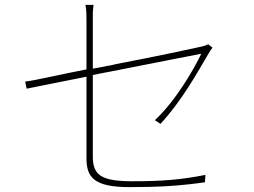

<svg xmlns="http://www.w3.org/2000/svg" viewBox="-20 -772 1040 786"><path d="M819 -26 821 -56C724 -37 649 -30 522 -30C393 -30 360 -56 360 -131V-465C378 -469 397 -472 416 -476L437 -480C623 -517 804 -552 804 -552C772 -485 698 -358 614 -280L637 -265C724 -359 787 -473 835 -555C840 -563 844 -570 850 -577L832 -591C826 -587 814 -583 799 -580C769 -573 619 -541 457 -510L444 -507C440 -506 436 -505 431 -504L418 -502C399 -498 379 -494 360 -491V-687C360 -711 359 -724 363 -752H330C334 -726 334 -714 334 -692V-488C220 -466 126 -443 83 -438L89 -409C128 -417 220 -435 334 -458V-124C334 -46 365 -6 510 -6C620 -6 688 -10 758 -18L766 -19C784 -21 801 -23 819 -26Z"/></svg>

Font: Glow Sans SC Normal Thin
Style: Regular
Weight: 100
Designer: Ryoko NISHIZUKA (kana, bopomofo & ideographs); Paul D. Hunt (Latin, Greek & Cyrillic); Sandoll Communications, Soo-young
Version: Version 0.93